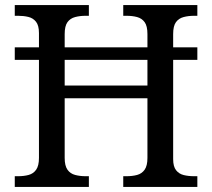

<svg xmlns="http://www.w3.org/2000/svg" viewBox="-20 -734 833 754"><path d="M38 0V-42H51Q74 -42 92.5 -47Q111 -52 122 -67.5Q133 -83 133 -114V-499H38V-548H133V-604Q133 -634 121.5 -648.5Q110 -663 91.5 -667.5Q73 -672 51 -672H38V-714H329V-672H316Q294 -672 275 -667Q256 -662 245 -647Q234 -632 234 -600V-548H559V-600Q559 -632 548 -647Q537 -662 518.5 -667Q500 -672 477 -672H464V-714H755V-672H742Q720 -672 701 -667Q682 -662 671 -647Q660 -632 660 -600V-548H755V-499H660V-109Q660 -80 671.5 -65.5Q683 -51 701.5 -46.5Q720 -42 742 -42H755V0H464V-42H477Q500 -42 518.5 -47Q537 -52 548 -67.5Q559 -83 559 -114V-348H234V-114Q234 -83 245 -67.5Q256 -52 275 -47Q294 -42 316 -42H329V0ZM234 -398H559V-499H234Z"/></svg>

Font: Noto Serif Telugu
Style: Regular
Weight: 400
Designer: Jelle Bosma - Monotype Design Team
Foundry: Monotype Imaging Inc.
Version: Version 2.003